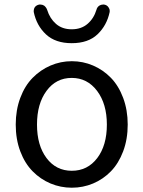

<svg xmlns="http://www.w3.org/2000/svg" viewBox="-20 -832 645 864"><path d="M50.8 -271.5Q50.8 -336.9 71.3 -391.6Q91.8 -446.3 127 -481.9Q162.1 -517.6 207.5 -537.1Q252.9 -556.6 303.2 -556.6Q353.5 -556.6 398.9 -537.1Q444.3 -517.6 479 -481.9Q513.7 -446.3 534.2 -391.6Q554.7 -336.9 554.7 -271.5Q554.7 -205.1 534.2 -150.9Q513.7 -96.7 479 -61Q444.3 -25.4 398.9 -6.3Q353.5 12.7 303.2 12.7Q252.9 12.7 207.5 -6.3Q162.1 -25.4 127 -61Q91.8 -96.7 71.3 -150.9Q50.8 -205.1 50.8 -271.5ZM460.9 -271.5Q460.9 -364.3 417 -422.9Q373 -481.4 302.7 -481.4Q232.4 -481.4 189.5 -423.3Q146.5 -365.2 146.5 -271.5Q146.5 -177.7 189.5 -120.6Q232.4 -63.5 303.2 -63.5Q374 -63.5 417.5 -120.6Q460.9 -177.7 460.9 -271.5ZM302.7 -637.7Q229.5 -637.7 187 -677.2Q144.5 -716.8 131.8 -778.3Q131.8 -781.2 131.8 -784.2Q131.8 -792 136.7 -799.8Q144.5 -809.6 157.2 -811.5Q159.2 -811.5 162.1 -811.5Q170.9 -811.5 178.7 -806.6Q188.5 -798.8 192.4 -787.1Q204.1 -749 231.9 -724.6Q259.8 -700.2 302.7 -700.2Q345.7 -700.2 374 -724.6Q402.3 -749 414.1 -788.1Q417 -799.8 426.8 -806.6Q434.6 -811.5 443.4 -811.5Q446.3 -811.5 448.2 -811.5Q460.9 -809.6 467.8 -799.8Q473.6 -792 473.6 -784.2Q473.6 -781.2 473.6 -778.3Q460.9 -717.8 418.9 -677.7Q377 -637.7 302.7 -637.7Z"/></svg>

Font: Gen Jyuu GothicX Regular
Style: Regular
Weight: 400
Designer: [Source Han Sans]
Ryoko NISHIZUKA  (kana & ideographs); Paul D. Hunt (Latin, Greek & Cyrillic); Wenlong ZHANG  (bopomofo
Version: Version 1.002.20150607